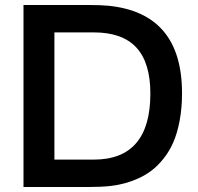

<svg xmlns="http://www.w3.org/2000/svg" viewBox="-20 -750 793 770"><path d="M331.1 -730Q382.3 -730 413.1 -727.1Q710 -698.2 710 -376Q710 -316.4 700.4 -265.9Q690.9 -215.3 675 -179.2Q659.2 -143.1 636 -114Q612.8 -85 588.1 -66.2Q563.5 -47.4 533.7 -34.2Q503.9 -21 477.1 -14.2Q450.2 -7.3 420.9 -3.9Q384.8 0 331.1 0H74.2V-730ZM198.2 -109.9H356Q583 -109.9 583 -375Q583 -498.5 526.9 -559.3Q470.7 -620.1 356 -620.1H198.2Z"/></svg>

Font: Nacelle SemiBold
Style: Regular
Weight: 600
Designer: Sora Sagano
Foundry: Sora Sagano
Version: Version 1.000;FEAKit 1.0